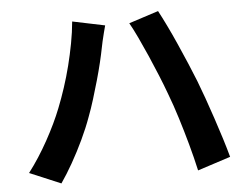

<svg xmlns="http://www.w3.org/2000/svg" viewBox="-52 -787 1103 858"><g transform="rotate(-5 500.0 -358.0)"><path d="M205.4 -329.7Q222.2 -372 237.4 -418.4Q252.6 -464.8 265.1 -514Q277.5 -563.2 286.8 -612.7Q296.2 -662.1 300.4 -709.7L445.7 -679.5Q442.2 -665.3 437 -646.3Q431.9 -627.3 428 -609.3Q424 -591.2 421.8 -579.7Q416.8 -553.4 407.9 -516.3Q399 -479.2 387.3 -437.9Q375.6 -396.6 362.8 -355.2Q350 -313.8 336.7 -278.9Q319.3 -230.4 294.7 -178.5Q270.2 -126.6 242.9 -78.6Q215.6 -30.6 189.5 7L49.5 -52Q96.7 -113.7 138.2 -188.8Q179.6 -263.9 205.4 -329.7ZM699 -350.6Q684.5 -390.2 666.1 -435.2Q647.8 -480.2 627.9 -525.6Q608 -571 589.1 -611Q570.2 -651 554 -679.6L686.7 -722.6Q702.3 -693.7 722.1 -652.8Q742 -612 762.2 -566.1Q782.5 -520.3 801.5 -475.6Q820.5 -430.9 834.6 -395Q847.7 -361.2 863.7 -316.4Q879.6 -271.5 895.8 -223.3Q912 -175.1 926.4 -129Q940.8 -82.9 950.8 -45.7L803 2.3Q789.7 -57.1 773 -117.8Q756.3 -178.5 737.8 -237.8Q719.4 -297.1 699 -350.6Z"/></g></svg>

Font: Noto Sans TC
Style: Regular
Weight: 100
Designer: Ryoko NISHIZUKA 西塚涼子 (kana, bopomofo & ideographs); Paul D. Hunt (Latin, Greek & Cyrillic); Sandoll Communications 산돌커뮤니
Foundry: Adobe
Version: Version 2.004;hotconv 1.0.118;makeotfexe 2.5.65603